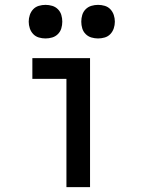

<svg xmlns="http://www.w3.org/2000/svg" viewBox="-20 -769 590 789"><path d="M253 0V-445H113V-530H350V0ZM383 -611Q369 -611 355.5 -615Q342 -619 332 -629Q322 -639 318 -652.5Q314 -666 314 -680Q314 -694 318 -707.5Q322 -721 332 -731Q342 -741 355.5 -745Q369 -749 383 -749Q397 -749 410.5 -745Q424 -741 433.5 -731Q443 -721 447.5 -707.5Q452 -694 452 -680Q452 -666 447.5 -652.5Q443 -639 433.5 -629Q424 -619 410.5 -615Q397 -611 383 -611ZM167 -611Q153 -611 139.5 -615Q126 -619 116.5 -629Q107 -639 102.5 -652.5Q98 -666 98 -680Q98 -694 102.5 -707.5Q107 -721 116.5 -731Q126 -741 139.5 -745Q153 -749 167 -749Q181 -749 194.5 -745Q208 -741 218 -731Q228 -721 232 -707.5Q236 -694 236 -680Q236 -666 232 -652.5Q228 -639 218 -629Q208 -619 194.5 -615Q181 -611 167 -611Z"/></svg>

Font: Lode Dark Term
Style: Bold
Weight: 700
Monospace: yes
Designer: Belleve Invis
Foundry: Belleve Invis
Version: Version 29.2.0